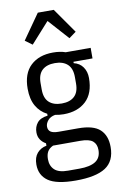

<svg xmlns="http://www.w3.org/2000/svg" viewBox="-104 -822 686 1091"><g transform="rotate(-10 238.5 -276.5)"><path d="M470 58Q470 140 414.5 176Q359 212 243 212Q132 212 84.5 179Q37 146 37 84Q37 42 58 18Q79 -6 112 -12V-26Q92 -37 80.5 -54.5Q69 -72 69 -96Q69 -128 87.5 -151Q106 -174 148 -179V-190Q108 -210 85.5 -249.5Q63 -289 63 -349Q63 -437 111 -482Q159 -527 240 -527Q281 -527 312 -516H456V-455H346V-447Q380 -439 398.5 -412.5Q417 -386 417 -349Q417 -261 369 -216Q321 -171 240 -171Q216 -171 191 -176Q163 -171 148.5 -153.5Q134 -136 134 -118Q134 -98 148 -88Q162 -78 194 -78H307Q394 -78 432 -43Q470 -8 470 58ZM240 -233Q287 -233 313 -257Q339 -281 339 -331V-368Q339 -418 313 -442Q287 -466 240 -466Q193 -466 167 -442Q141 -418 141 -368V-331Q141 -281 167 -257Q193 -233 240 -233ZM399 63Q399 29 378 11.5Q357 -6 306 -6H149Q126 5 116.5 22Q107 39 107 65Q107 104 131 126.5Q155 149 208 149H274Q336 149 367.5 128.5Q399 108 399 63ZM287 -765 388 -621 347 -591 241 -709 135 -591 94 -621 195 -765Z"/></g></svg>

Font: IBM Plex Sans Condensed
Style: Regular
Weight: 400
Width: 3
Designer: Mike Abbink, Paul van der Laan, Pieter van Rosmalen
Foundry: Bold Monday
Version: Version 1.1